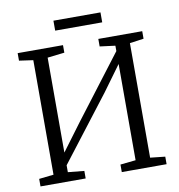

<svg xmlns="http://www.w3.org/2000/svg" viewBox="-94 -970 984 1055"><g transform="rotate(-10 398.0 -442.0)"><path d="M46.5 0V-42L128 -51V-690L50 -701V-743H303V-701L208 -690V-160.5L320 -311L586 -660V-690L500 -701V-743H745V-701L667 -690V-51L750 -42V0H500V-42L586 -51V-588L483 -447L208 -89.5V-51L298.5 -42V0ZM537 -884.5V-829H274.5V-884.5Z"/></g></svg>

Font: Merriweather 24pt Light
Style: Regular
Weight: 300
Designer: Eben Sorkin
Foundry: Eben Sorkin
Version: Version 2.100